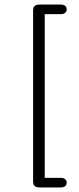

<svg xmlns="http://www.w3.org/2000/svg" viewBox="-20 -668 344 841"><path d="M176 -606H248Q258 -606 265 -611.5Q272 -617 272 -627Q272 -638 264.5 -643Q257 -648 246 -648H153Q138 -648 131.5 -641.5Q125 -635 125 -620V125Q125 140 131.5 146.5Q138 153 153 153H246Q257 153 264.5 148Q272 143 272 132Q272 122 265 116.5Q258 111 248 111H176Z"/></svg>

Font: Beiruti Light
Style: Regular
Weight: 300
Designer: Arlette Boutros
Foundry: Boutros
Version: Version 1.41